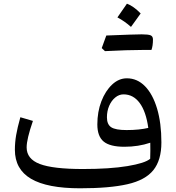

<svg xmlns="http://www.w3.org/2000/svg" viewBox="-20 -1018 959 1045"><path d="M797.4 -153.8Q798.3 -172.9 798.3 -196.5Q798.3 -220.2 797.9 -241.2Q732.9 -219.2 657.2 -219.2Q578.6 -219.2 544.2 -247.6Q509.8 -275.9 509.8 -340.8Q509.8 -409.7 531.7 -466.6Q553.7 -523.4 590.1 -557.6Q626.5 -591.8 670.4 -591.8Q727.1 -591.8 769.3 -548.6Q811.5 -505.4 835 -426.8Q858.4 -348.1 858.4 -242.7Q858.4 -146.5 814.7 -92Q771 -37.6 673.8 -15.4Q576.7 6.8 416 6.8Q236.8 6.8 148.9 -44.9Q61 -96.7 61 -202.6Q61 -242.7 67.9 -282.7Q74.7 -322.8 90.8 -379.9L159.2 -359.9Q125 -261.2 125 -215.8Q125 -152.8 196.5 -125.5Q268.1 -98.1 431.6 -98.1Q578.1 -98.1 673.8 -114Q769.5 -129.9 797.4 -153.8ZM787.1 -321.8Q774.9 -410.6 740.2 -457.5Q705.6 -504.4 652.3 -504.4Q627.9 -504.4 607.2 -487.3Q586.4 -470.2 574.2 -441.9Q562 -413.6 562 -379.4Q562 -340.8 585.4 -325.4Q608.9 -310.1 668.9 -310.1Q704.1 -310.1 734.1 -313.2Q764.2 -316.4 787.1 -321.8ZM812.5 -803.2Q812.5 -768.1 804.2 -746.1H753.9Q675.8 -746.1 551.3 -739.7Q542.5 -747.6 533.7 -756.3Q546.9 -793.5 558.6 -824.7Q715.3 -831.1 751.2 -831.1Q787.1 -831.1 799.8 -825.7Q812.5 -820.3 812.5 -803.2ZM619.1 -923.3Q636.7 -947.8 670.9 -998Q706.5 -984.9 745.6 -944.8Q731.9 -925.3 719 -907.7Q706.1 -890.1 692.9 -871.6Q658.7 -902.3 619.1 -923.3Z"/></svg>

Font: Pinar-DS2-FD Medium
Style: Regular
Weight: 500
Designer: Amin Abedi
Version: Version 3.000